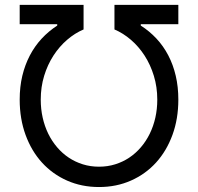

<svg xmlns="http://www.w3.org/2000/svg" viewBox="-20 -747 801 777"><path d="M59.7 -343.8Q59.7 -395.6 70.3 -440.2Q81 -484.7 100.7 -522.4Q120.4 -560 148.4 -590.4Q176.5 -620.7 211.6 -643.5V-649.1H59.7V-727.3H318.2V-627.8Q283 -612.9 251.6 -585.9Q220.2 -558.9 196.4 -522.2Q172.6 -485.4 158.7 -440.2Q144.9 -394.9 144.9 -343.8Q144.9 -305.8 152.7 -271Q160.5 -236.2 175.2 -206Q190 -175.8 211.1 -151.1Q232.2 -126.4 258.3 -109Q284.4 -91.6 315.3 -82Q346.2 -72.4 380.7 -72.4Q415.1 -72.4 446 -82Q476.9 -91.6 503 -109Q529.1 -126.4 550.2 -151.1Q571.4 -175.8 586.1 -206Q600.9 -236.2 608.7 -271Q616.5 -305.8 616.5 -343.8Q616.5 -394.9 602.6 -440.2Q588.8 -485.4 565 -522.2Q541.2 -558.9 509.8 -585.9Q478.3 -612.9 443.2 -627.8V-727.3H701.7V-649.1H549.7V-643.5Q584.9 -621.1 613.1 -590.9Q641.3 -560.7 661 -522.9Q680.8 -485.1 691.2 -440.3Q701.7 -395.6 701.7 -343.8Q701.7 -266 677.9 -201Q654.1 -136 611.5 -89.1Q568.9 -42.3 509.9 -16.2Q451 9.9 380.7 9.9Q310.4 9.9 251.4 -16.2Q192.5 -42.3 149.9 -89.1Q107.2 -136 83.5 -201Q59.7 -266 59.7 -343.8Z"/></svg>

Font: Fast_Sans
Style: Regular
Weight: 400
Designer: Rasmus Andersson
Foundry: rsms
Version: Version 3.018;git-588b23468